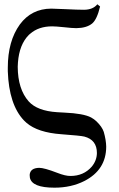

<svg xmlns="http://www.w3.org/2000/svg" viewBox="-20 -680 549 888"><path d="M16.1 -367.2Q16.1 -489.7 71.8 -566.9Q125.5 -639.6 216.8 -640.1Q235.4 -640.1 281.2 -637.7Q339.4 -634.8 369.1 -634.8Q410.2 -635.3 430.2 -660.2L442.9 -649.9Q428.7 -590.3 406.2 -571.3Q380.4 -550.3 333 -549.8Q314 -549.8 275.4 -554.2Q238.3 -558.1 221.2 -558.1Q158.7 -558.1 119.6 -523.9Q116.2 -521 113.8 -519Q69.3 -474.6 63 -391.1Q62 -380.4 62 -371.1Q62.5 -267.6 112.8 -210.9Q152.3 -167 244.1 -161.1Q255.4 -160.2 277.8 -159.2Q366.2 -155.3 401.4 -136.7Q415.5 -128.9 425.8 -119.1Q452.1 -93.8 460 -69.8Q470.7 -31.7 471.2 -2Q471.2 105.5 370.1 157.2Q309.1 188 231.9 188Q127.4 188 118.2 141.6Q117.2 135.3 117.2 128.9Q119.6 97.2 161.1 96.2Q184.6 96.2 244.1 119.1Q282.7 134.3 306.2 133.8Q366.7 133.8 404.3 90.8Q427.7 62.5 428.2 27.8Q428.2 -33.2 370.1 -48.3Q352.5 -52.7 264.6 -59.1Q154.3 -66.9 102.1 -112.3Q95.7 -117.7 90.8 -123Q21.5 -195.8 16.1 -350.1Q16.1 -359.4 16.1 -367.2Z"/></svg>

Font: Linux Biolinum Capitals O
Style: Small Caps
Weight: 400
Designer: Philipp H. Poll
Foundry: Philipp H. Poll
Version: Version 1.0.4